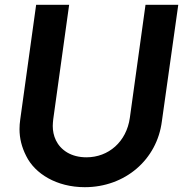

<svg xmlns="http://www.w3.org/2000/svg" viewBox="-20 -765 760 797"><path d="M332 12C499 12 632 -102 652 -262L720 -745H584L519 -276C505 -176 430 -112 339 -112C308 -112 281 -119 259 -132C214 -159 199 -203 199 -242C199 -251 200 -260 201 -270L267 -745H130L64 -269C62 -255 61 -242 61 -229C61 -191 70 -154 89 -117C125 -44 215 12 332 12Z"/></svg>

Font: Plus Jakarta Sans
Style: Bold Italic
Weight: 700
Italic angle: -8°
Designer: Gumpita Rahayu
Foundry: Tokotype
Version: Version 2.071;gftools[0.9.30]